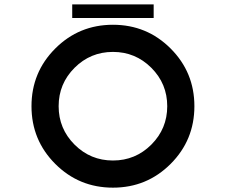

<svg xmlns="http://www.w3.org/2000/svg" viewBox="-20 -864 1040 884"><path d="M500 -125Q603.5 -125 676.8 -198.2Q750 -271.5 750 -375Q750 -478.5 676.8 -551.8Q603.5 -625 500 -625Q396.5 -625 323.2 -551.8Q250 -478.5 250 -375Q250 -271.5 323.2 -198.2Q396.5 -125 500 -125ZM500 0Q343.8 0 234.4 -109.4Q125 -218.8 125 -375Q125 -531.2 234.4 -640.6Q343.8 -750 500 -750Q656.2 -750 765.6 -640.6Q875 -531.2 875 -375Q875 -218.8 765.6 -109.4Q656.2 0 500 0ZM687.5 -781.2H312.5V-843.8H687.5Z"/></svg>

Font: Xanmono
Style: Regular
Weight: 400
Designer: GGBotNet
Foundry: GGBotNet
Version: 1.00